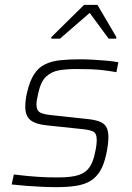

<svg xmlns="http://www.w3.org/2000/svg" viewBox="-20 -762 543 790"><path d="M213 8Q184 8 151 6.5Q118 5 86 2.5Q54 0 28 -3L37 -44Q69 -40 92.5 -38Q116 -36 135.5 -34.5Q155 -33 174.5 -32.5Q194 -32 219 -32Q276 -32 305.5 -42.5Q335 -53 349.5 -75.5Q364 -98 371 -134Q375 -151 376.5 -164Q378 -177 378 -186Q378 -214 363 -221Q348 -228 317 -231L174 -246Q125 -251 104.5 -268.5Q84 -286 84 -323Q84 -334 85.5 -348.5Q87 -363 91 -380Q102 -428 120 -456Q138 -484 164.5 -497Q191 -510 226.5 -514Q262 -518 307 -518Q332 -518 360.5 -516.5Q389 -515 417 -512.5Q445 -510 467 -506L459 -465Q431 -470 405.5 -473Q380 -476 354 -477Q328 -478 297 -478Q256 -478 224.5 -473Q193 -468 170.5 -447.5Q148 -427 138 -381Q135 -366 132.5 -354.5Q130 -343 130 -333Q130 -307 145.5 -299Q161 -291 194 -288L333 -273Q366 -270 386.5 -263Q407 -256 416.5 -241Q426 -226 426 -198Q426 -185 424 -167.5Q422 -150 417 -127Q408 -85 392 -58.5Q376 -32 352 -17.5Q328 -3 293.5 2.5Q259 8 213 8ZM191 -603V-609L326 -742H381L459 -609L458 -603H427L349 -709L227 -603Z"/></svg>

Font: Saira Thin ExtraLight
Style: Italic
Weight: 250
Italic angle: -12°
Version: Version 1.101